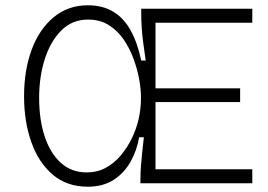

<svg xmlns="http://www.w3.org/2000/svg" viewBox="-20 -693 1012 726"><path d="M312 13Q233 13 179.5 -32.5Q126 -78 98.5 -155.5Q71 -233 71 -329Q71 -427 99.5 -504.5Q128 -582 182.5 -627.5Q237 -673 312 -673Q368 -673 408 -649Q448 -625 474 -578Q500 -531 514 -464H531Q526 -499 522 -528Q518 -557 516 -585.5Q514 -614 514 -644V-660H568V0H511V-13Q511 -39 513 -66Q515 -93 518 -120Q521 -147 524 -174H506Q498 -126 474.5 -83Q451 -40 410.5 -13.5Q370 13 312 13ZM535 0V-53H934V0ZM308 -41Q347 -41 379 -58Q411 -75 436 -104.5Q461 -134 478.5 -170Q496 -206 504.5 -244.5Q513 -283 513 -320V-328Q513 -355 506.5 -392Q500 -429 485.5 -469Q471 -509 448 -543Q425 -577 391.5 -598Q358 -619 313 -619Q253 -619 212 -578Q171 -537 149.5 -470Q128 -403 128 -323Q128 -239 149.5 -175.5Q171 -112 211 -76.5Q251 -41 308 -41ZM535 -307V-359H888V-307ZM535 -607V-660H934V-607Z"/></svg>

Font: Bricolage Grotesque 96pt ExtraBold ExtraLight
Style: Regular
Weight: 250
Version: Version 1.001;gftools[0.9.33.dev8+g029e19f]